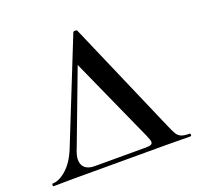

<svg xmlns="http://www.w3.org/2000/svg" viewBox="-121 -758 904 881"><g transform="rotate(-20 331.0 -317.5)"><path d="M-4 -12Q28 -12 64 -44Q100 -76 124 -136L323 -633Q325 -636 332 -636Q341 -636 342 -633L580 -84Q595 -49 602.5 -37Q610 -25 623 -18.5Q636 -12 664 -12Q669 -12 669 -5.5Q669 1 664 1L543 0H95L-4 1Q-7 1 -7 -5.5Q-7 -12 -4 -12ZM454 -21Q472 -21 479.5 -24.5Q487 -28 487 -37Q487 -45 477 -68L290 -484L156 -129Q142 -96 142 -75Q142 -49 158 -35Q174 -21 205 -21Z"/></g></svg>

Font: Cormorant Upright
Style: Bold
Weight: 700
Designer: Christian Thalmann (Catharsis Fonts)
Foundry: Catharsis Fonts
Version: Version 3.302